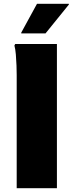

<svg xmlns="http://www.w3.org/2000/svg" viewBox="-20 -992 388 1012"><path d="M68 0V-596Q68 -616 67 -646Q66 -676 63.5 -705Q61 -734 56 -752L60 -760H280V0ZM92 -816V-820L175 -972H343V-968L220 -816Z"/></svg>

Font: Kufam Black
Style: Regular
Weight: 900
Designer: Wael Morcos, Artur Schmal
Foundry: Original Type
Version: Version 1.301; ttfautohint (v1.8.3)